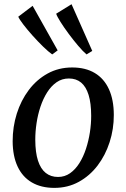

<svg xmlns="http://www.w3.org/2000/svg" viewBox="-20 -893 608 924"><path d="M327.2 -568.3Q391.8 -568.3 436.3 -541.5Q480.9 -514.8 504.2 -463.7Q527.6 -412.7 527.7 -339.7Q527.9 -271.9 507.6 -209Q487.4 -146.1 449.7 -96.4Q411.9 -46.8 359.1 -17.8Q306.3 11.2 241.5 11.2Q178.2 11.2 133.3 -15Q88.3 -41.2 64.8 -91.5Q41.2 -141.8 40.9 -213.4Q40.8 -282.4 60.8 -346.1Q80.9 -409.8 118.6 -459.9Q156.2 -509.9 209.1 -539.1Q262.1 -568.3 327.2 -568.3ZM311.4 -515.3Q278.3 -515.3 252.3 -497.2Q226.3 -479.1 207 -448.6Q187.6 -418.1 174.8 -379.7Q162 -341.3 155.9 -300.2Q149.7 -259.1 149.8 -220.4Q150 -159.5 162.8 -119.9Q175.7 -80.2 200.1 -60.8Q224.6 -41.4 259.2 -41.4Q291.5 -41.4 317.2 -59.4Q342.8 -77.4 362 -107.9Q381.1 -138.4 393.7 -176.7Q406.2 -214.9 412.6 -255.9Q418.9 -296.9 418.8 -335.6Q418.7 -396.6 406.3 -436.3Q394 -476 370.4 -495.6Q346.7 -515.3 311.4 -515.3ZM231.2 -631.1Q213.2 -643.7 187.6 -668.6Q162.1 -693.4 136.5 -722Q111 -750.6 92.1 -775.3Q73.3 -800 67.9 -812.6L137 -865L257.5 -650.5ZM396.5 -631.1Q379.5 -645.3 356.4 -672.5Q333.3 -699.6 310.5 -730.4Q287.6 -761.2 271.1 -787.6Q254.5 -813.9 250.3 -827L324.3 -872.7L424 -647.9Z"/></svg>

Font: Merriweather Light
Style: Italic
Weight: 300
Italic angle: -7.8°
Designer: Eben Sorkin
Foundry: Eben Sorkin
Version: Version 2.101